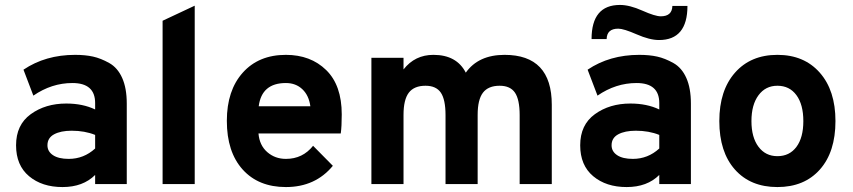

<svg xmlns="http://www.w3.org/2000/svg" viewBox="-20 -745 3451 777"><path d="M365 -37Q316 12 233 12Q150 12 97.5 -32Q45 -76 45 -157Q45 -240 104.5 -283Q164 -326 248 -326Q315 -326 365 -302V-328Q365 -409 273 -409Q189 -409 115 -358L75 -463Q164 -523 284 -523Q325 -523 356.5 -516Q388 -509 422 -490Q456 -471 474.5 -429.5Q493 -388 493 -326V0H365ZM172 -157Q172 -132 194.5 -117Q217 -102 258 -102Q319 -102 365 -144V-199Q323 -216 270 -216Q226 -216 199 -201.5Q172 -187 172 -157Z M768 -722V0H638V-661Z M1137 12Q1026 12 962 -59Q898 -130 898 -256Q898 -379 962.5 -451Q1027 -523 1137 -523Q1237 -523 1300 -461.5Q1363 -400 1363 -282Q1363 -233 1359 -205H1026Q1030 -157 1061.5 -129.5Q1093 -102 1137 -102Q1205 -102 1247 -155L1327 -74Q1256 12 1137 12ZM1027 -315H1236Q1230 -359 1203.5 -384Q1177 -409 1137 -409Q1039 -409 1027 -315Z M2083 -279Q2083 -342 2064 -370Q2045 -398 2002 -398Q1956 -398 1934.5 -370Q1913 -342 1913 -280V0H1783V-279Q1783 -342 1764 -370Q1745 -398 1702 -398Q1656 -398 1634.5 -370Q1613 -342 1613 -280V0H1483V-511H1613V-464Q1659 -523 1734 -523Q1828 -523 1865 -451Q1916 -523 2022 -523Q2213 -523 2213 -321V0H2083Z M2647 -583Q2609 -583 2556.5 -606Q2504 -629 2482 -629Q2436 -629 2435 -587H2374Q2374 -725 2489 -725Q2528 -725 2579.5 -702Q2631 -679 2654 -679Q2700 -679 2701 -721H2762Q2762 -583 2647 -583ZM2328 -157Q2328 -240 2387.5 -283Q2447 -326 2531 -326Q2598 -326 2648 -302V-328Q2648 -409 2556 -409Q2472 -409 2398 -358L2358 -463Q2447 -523 2567 -523Q2608 -523 2639.5 -516Q2671 -509 2705 -490Q2739 -471 2757.5 -429.5Q2776 -388 2776 -326V0H2648V-37Q2599 12 2516 12Q2433 12 2380.5 -32Q2328 -76 2328 -157ZM2455 -157Q2455 -132 2477.5 -117Q2500 -102 2541 -102Q2602 -102 2648 -144V-199Q2606 -216 2553 -216Q2509 -216 2482 -201.5Q2455 -187 2455 -157Z M2891 -255Q2891 -379 2954.5 -451Q3018 -523 3126 -523Q3234 -523 3297.5 -451Q3361 -379 3361 -255Q3361 -130 3298 -59Q3235 12 3126 12Q3017 12 2954 -59Q2891 -130 2891 -255ZM3126 -113Q3175 -113 3203 -150.5Q3231 -188 3231 -255Q3231 -322 3203 -360Q3175 -398 3126 -398Q3078 -398 3049.5 -359.5Q3021 -321 3021 -255Q3021 -189 3049.5 -151Q3078 -113 3126 -113Z"/></svg>

Font: ReCut ExtraBold
Style: Regular
Weight: 800
Designer: Giant Group (for alternate capitals set)
Version: Version 2.002;FEAKit 1.0